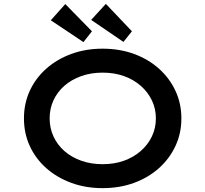

<svg xmlns="http://www.w3.org/2000/svg" viewBox="-20 -964 1063 994"><path d="M511 10Q423 10 348.5 -17.5Q274 -45 219 -94Q164 -143 134 -208.5Q104 -274 104 -351Q104 -428 134 -493.5Q164 -559 219 -608Q274 -657 348.5 -684.5Q423 -712 511 -712Q600 -712 674.5 -684.5Q749 -657 803.5 -608Q858 -559 888.5 -493.5Q919 -428 919 -351Q919 -274 888.5 -208.5Q858 -143 803.5 -94Q749 -45 674.5 -17.5Q600 10 511 10ZM511 -114Q572 -114 622 -132Q672 -150 709 -182.5Q746 -215 766.5 -258Q787 -301 787 -351Q787 -401 766.5 -444Q746 -487 709 -519.5Q672 -552 622 -570Q572 -588 511 -588Q451 -588 400.5 -570Q350 -552 313.5 -520Q277 -488 257 -445Q237 -402 237 -351Q237 -301 257 -257.5Q277 -214 313.5 -182Q350 -150 400.5 -132Q451 -114 511 -114ZM619 -747 452 -861 528 -944 663 -802ZM412 -746 243 -859 318 -943 456 -802Z"/></svg>

Font: Lexend Peta Medium
Style: Regular
Weight: 500
Designer: Bonnie Shaver-Troup, Thomas Jockin
Foundry: Lexend
Version: Version 1.007